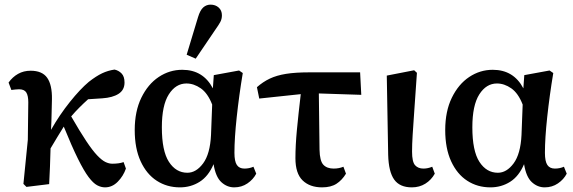

<svg xmlns="http://www.w3.org/2000/svg" viewBox="-20 -794 2473 828"><path d="M94 12 81 -1 100 -191 102 -353Q102 -381 93.5 -395Q85 -409 62 -409Q55 -409 46 -408Q37 -407 29 -406L17 -438Q34 -462 58 -475.5Q82 -489 112 -489Q162 -489 183.5 -458.5Q205 -428 204 -366Q203 -338 202.5 -303.5Q202 -269 200 -234Q237 -299 281.5 -354.5Q326 -410 363 -441Q395 -466 420.5 -478Q446 -490 474 -494Q492 -490 504.5 -477Q517 -464 517 -438Q517 -406 491.5 -389.5Q466 -373 421 -370L360 -366Q341 -349 322.5 -330.5Q304 -312 287 -292Q325 -226 352 -185.5Q379 -145 399 -124Q419 -103 434.5 -95.5Q450 -88 464 -88Q494 -88 513 -95L523 -67Q512 -35 488 -10.5Q464 14 433 14Q416 14 399 5Q382 -4 362 -30.5Q342 -57 316 -109.5Q290 -162 255 -248Q241 -225 227 -202.5Q213 -180 198 -154Q197 -115 195.5 -75Q194 -35 192 0Z M678 -245Q678 -143 708.5 -96Q739 -49 788 -49Q826 -49 856 -89.5Q886 -130 890 -212L895 -343Q876 -392 846 -413Q816 -434 784 -434Q738 -434 708 -387Q678 -340 678 -245ZM756 14Q700 14 656 -14.5Q612 -43 586.5 -98.5Q561 -154 561 -233Q561 -314 589.5 -372.5Q618 -431 664.5 -462Q711 -493 766 -493Q856 -493 898 -413L902 -470L1011 -490L1027 -479Q1011 -383 1001 -290.5Q991 -198 991 -135Q991 -98 1001.5 -82.5Q1012 -67 1034 -67Q1055 -67 1073 -75L1085 -45Q1072 -20 1047 -3Q1022 14 990 14Q959 14 934.5 -8.5Q910 -31 901 -86Q879 -34 841 -10Q803 14 756 14ZM785 -558 834 -720Q843 -750 856.5 -762Q870 -774 888 -774Q909 -774 923 -761.5Q937 -749 937 -728Q937 -712 930 -699Q923 -686 908 -665L824 -541Z M1098 -369 1088 -418Q1114 -441 1143.5 -455Q1173 -469 1213.5 -475.5Q1254 -482 1313 -482H1533L1538 -385L1355 -391L1358 -148Q1359 -100 1374.5 -83.5Q1390 -67 1419 -67Q1442 -67 1461 -75L1472 -45Q1455 -17 1431 -1.5Q1407 14 1369 14Q1316 14 1285 -16Q1254 -46 1254 -112Q1254 -167 1260.5 -235Q1267 -303 1277 -388Z M1756 14Q1704 14 1680 -19.5Q1656 -53 1654 -126L1648 -468L1766 -491L1778 -480Q1771 -379 1766.5 -315Q1762 -251 1759.5 -211Q1757 -171 1757 -140Q1757 -96 1770 -81.5Q1783 -67 1806 -67Q1825 -67 1844 -75L1855 -45Q1840 -18 1814.5 -2Q1789 14 1756 14Z M2017 -245Q2017 -143 2047.5 -96Q2078 -49 2127 -49Q2165 -49 2195 -89.5Q2225 -130 2229 -212L2234 -343Q2215 -392 2185 -413Q2155 -434 2123 -434Q2077 -434 2047 -387Q2017 -340 2017 -245ZM2095 14Q2039 14 1995 -14.5Q1951 -43 1925.5 -98.5Q1900 -154 1900 -233Q1900 -314 1928.5 -372.5Q1957 -431 2003.5 -462Q2050 -493 2105 -493Q2195 -493 2237 -413L2241 -470L2350 -490L2366 -479Q2350 -383 2340 -290.5Q2330 -198 2330 -135Q2330 -98 2340.5 -82.5Q2351 -67 2373 -67Q2394 -67 2412 -75L2424 -45Q2411 -20 2386 -3Q2361 14 2329 14Q2298 14 2273.5 -8.5Q2249 -31 2240 -86Q2218 -34 2180 -10Q2142 14 2095 14Z"/></svg>

Font: Source Serif 4 Semibold
Style: Regular
Weight: 600
Designer: Frank Grießhammer
Foundry: Adobe
Version: Version 4.005;hotconv 1.1.0;makeotfexe 2.6.0